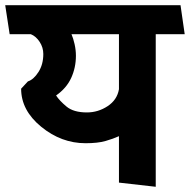

<svg xmlns="http://www.w3.org/2000/svg" viewBox="-31 -700 728 736"><path d="M425 0V-178Q403 -168 373.5 -159.5Q344 -151 297 -151Q204 -151 127 -214Q50 -277 50 -360L76 -388Q98 -395 116.5 -424Q135 -453 135 -493Q135 -518 121 -539.5Q107 -561 87 -569H6L-11 -680H661L677 -569H566V16ZM184 -334Q197 -314 224 -291.5Q251 -269 302 -269Q345 -269 381.5 -293Q418 -317 425 -358V-569H243Q250 -553 255 -530.5Q260 -508 260 -486Q260 -441 242 -401.5Q224 -362 184 -334Z"/></svg>

Font: Palanquin Dark
Style: Regular
Weight: 400
Designer: Pria Ravichandran
Version: Version 1.000